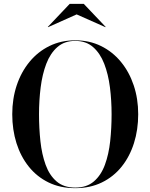

<svg xmlns="http://www.w3.org/2000/svg" viewBox="-20 -970 779 1000"><path d="M379.2 -895 230.2 -828.4 229.2 -830 343.2 -950H416.2L530.2 -830L529.2 -828.4ZM371.8 10Q294.1 10 233.2 -19.6Q172.4 -49.2 130.1 -101.9Q87.9 -154.5 65.8 -224.4Q43.8 -294.4 43.8 -375Q43.8 -455.6 67.1 -525.6Q90.5 -595.5 133.9 -648.1Q177.2 -700.8 237.6 -730.4Q297.9 -760 371.8 -760Q445.6 -760 505.9 -730.4Q566.2 -700.8 609.6 -648.1Q653 -595.5 676.4 -525.6Q699.8 -455.6 699.8 -375Q699.8 -294.4 677.7 -224.4Q655.6 -154.5 613.4 -101.9Q571.1 -49.2 510.2 -19.6Q449.4 10 371.8 10ZM371.8 -757Q315.5 -757 278.8 -724.8Q242.1 -692.6 221.2 -638Q200.4 -583.4 191.8 -515.2Q183.2 -447 183.2 -375Q183.2 -303 190.5 -234.8Q197.8 -166.6 217.5 -112Q237.2 -57.4 274.5 -25.2Q311.8 7 371.8 7Q431.8 7 469.1 -25.2Q506.5 -57.4 526.5 -112Q546.5 -166.6 553.9 -234.8Q561.2 -303 561.2 -375Q561.2 -447 552.6 -515.2Q543.9 -583.4 522.8 -638Q501.6 -692.6 464.8 -724.8Q428 -757 371.8 -757Z"/></svg>

Font: Bodoni* 72 Medium
Style: Regular
Weight: 500
Version: Version 1.002; ttfautohint (v0.97) -l 8 -r 50 -G 200 -x 14 -